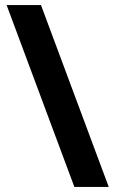

<svg xmlns="http://www.w3.org/2000/svg" viewBox="-20 -734 453 754"><path d="M141 -714H6L272 0H407Z"/></svg>

Font: Noto Sans Lisu
Style: Bold
Weight: 700
Designer: Monotype Design Team. David Williams.
Foundry: Monotype Imaging Inc.
Version: Version 2.102